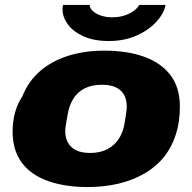

<svg xmlns="http://www.w3.org/2000/svg" viewBox="-20 -745 779 777"><path d="M335 12Q243 12 174 -12.5Q105 -37 68 -87Q31 -137 31 -213Q31 -254 41 -290Q51 -326 70 -354Q95 -417 143 -458Q191 -499 257 -519.5Q323 -540 402 -540Q496 -540 564.5 -515Q633 -490 670.5 -440Q708 -390 708 -314Q708 -252 692 -202Q676 -152 647 -114Q614 -72 566.5 -44Q519 -16 460.5 -2Q402 12 335 12ZM345 -126Q386 -126 415 -141.5Q444 -157 461 -183.5Q478 -210 484 -245Q488 -270 490 -283Q492 -296 492.5 -303Q493 -310 493 -314Q493 -341 482.5 -360.5Q472 -380 450 -391Q428 -402 393 -402Q351 -402 322 -387Q293 -372 276.5 -345Q260 -318 254 -283Q250 -259 247.5 -245.5Q245 -232 244.5 -225.5Q244 -219 244 -214Q244 -188 254.5 -168.5Q265 -149 287 -137.5Q309 -126 345 -126ZM420 -579Q360 -579 318 -598Q276 -617 254.5 -646.5Q233 -676 233 -708Q233 -713 233.5 -717Q234 -721 235 -725H343Q343 -712 355.5 -700.5Q368 -689 388.5 -682Q409 -675 433 -675Q463 -675 486 -683Q509 -691 524 -703Q539 -715 543 -725H650Q644 -691 613 -657Q582 -623 532.5 -601Q483 -579 420 -579Z"/></svg>

Font: Archivo SemiExpanded Black
Style: Italic
Weight: 900
Width: 6
Italic angle: -10°
Designer: Hector Gatti
Foundry: Omnibus-Type
Version: Version 2.001